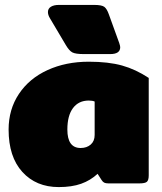

<svg xmlns="http://www.w3.org/2000/svg" viewBox="-20 -746 660 781"><path d="M247 -564 183 -672Q175 -685 175 -697Q175 -711 187 -718.5Q199 -726 220 -726H363Q394 -726 404.5 -718Q415 -710 423 -687L465 -571Q469 -559 469 -554Q469 -526 428 -526H321Q287 -526 274 -533Q261 -540 247 -564ZM15 -219Q15 -301 57 -364Q99 -427 173.5 -461Q248 -495 341 -495Q421 -495 476.5 -479.5Q532 -464 585 -429V-33Q585 -13 577.5 -6.5Q570 0 547 0H421Q410 0 404 -3Q398 -6 393 -14L377 -39Q348 -12 310 1.5Q272 15 219 15Q127 15 71 -46.5Q15 -108 15 -219ZM365 -197V-333Q356 -337 341 -337Q300 -337 277 -306.5Q254 -276 254 -219Q254 -144 308 -144Q333 -144 349 -158Q365 -172 365 -197Z"/></svg>

Font: Mitr
Style: Bold
Weight: 700
Designer: Thanarat Vachiruckul
Foundry: Cadson Demak
Version: Version 1.002